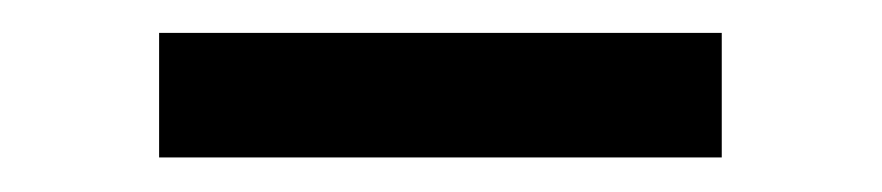

<svg xmlns="http://www.w3.org/2000/svg" viewBox="-20 -747 528 115"><path d="M412.3 -727.3H75.3V-652.7H412.3Z"/></svg>

Font: Magic Ui Pro Medium
Style: Regular
Weight: 500
Designer: Stefan Endress, Andreas Faust
Version: Version 1.000;FEAKit 1.0